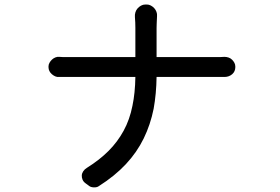

<svg xmlns="http://www.w3.org/2000/svg" viewBox="-20 -798 1240 851"><path d="M580 -675Q580 -686 579.5 -698.5Q579 -711 578 -722Q577 -733 580 -743Q583 -753 589.5 -760.5Q596 -768 605 -773Q614 -778 624 -778H631Q640 -778 648.5 -773.5Q657 -769 663.5 -762Q670 -755 673.5 -745.5Q677 -736 676 -727Q676 -720 675.5 -715Q675 -710 675 -705Q675 -700 674.5 -693Q674 -686 674 -674V-545H954Q965 -545 975 -546Q984 -546 993 -543Q1002 -540 1008.5 -533.5Q1015 -527 1019 -519.5Q1023 -512 1023 -503V-500Q1023 -491 1019.5 -483Q1016 -475 1009 -469Q1002 -463 993.5 -460Q985 -457 977 -457H674Q673 -383 661 -316Q647 -246 617 -184.5Q587 -123 538 -70.5Q489 -18 418 27Q410 33 396 32.5Q382 32 375 26L360 15Q350 8 346 -1.5Q342 -11 342.5 -20.5Q343 -30 349 -39Q355 -48 365 -54Q421 -89 461 -129Q501 -169 528 -218.5Q555 -268 567 -329Q579 -386 580 -457H242Q233 -456 225 -459.5Q217 -463 210 -469Q203 -475 199 -483Q195 -491 195 -500V-504Q195 -512 199.5 -520Q204 -528 210.5 -534Q217 -540 225.5 -543.5Q234 -547 243 -546Q248 -546 251.5 -545.5Q255 -545 260 -545H580Z"/></svg>

Font: Maple Mono NF CN
Style: Regular
Weight: 400
Monospace: yes
Designer: subframe7536
Version: Version 7.000